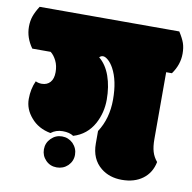

<svg xmlns="http://www.w3.org/2000/svg" viewBox="-117 -725 803 804"><g transform="rotate(10 284.5 -323.0)"><path d="M330.6 -451.2Q319.8 -470.7 307.4 -481.4Q294.9 -492.2 285.6 -492.2Q276.4 -492.2 270 -484.9Q300.3 -460.4 316.2 -415.8Q332 -371.1 332 -315.7Q332 -260.3 306.6 -212.9Q276.9 -159.2 219.7 -142.1Q202.6 -153.8 173.8 -153.8Q145 -153.8 124 -137.2Q71.3 -147 40.5 -183.6Q9.8 -218.8 9.8 -262Q9.8 -305.2 25.9 -339.8Q38.1 -334 51.8 -334Q74.7 -334 87.9 -348.9Q101.1 -363.8 101.1 -391.6Q101.1 -419.4 90.6 -440.4Q80.1 -461.4 65.9 -472.2H-12.2Q-42 -513.7 -42 -560.1Q-42 -585 -34.9 -605.2Q-27.8 -625.5 -12.2 -649.9H581.5Q598.1 -624 604.7 -605Q611.3 -585.9 611.3 -560.1Q611.3 -513.7 581.5 -472.2H557.1V-188Q557.1 -155.8 563.5 -134.5Q569.8 -113.3 585 -95.2Q575.7 -48.3 540.5 -22.2Q505.4 3.9 452.1 3.9Q398.9 3.9 362.8 -25.4Q318.8 -61 318.8 -127V-180.2Q357.9 -239.7 357.9 -320.3Q357.9 -400.9 330.6 -451.2ZM221.7 -112.8Q241.2 -92.3 241.2 -65.2Q241.2 -38.1 221.7 -18.6Q202.1 0 174.3 0Q146.5 0 127.7 -19.3Q108.9 -38.6 108.9 -65.7Q108.9 -92.8 128.4 -112.3Q147.9 -131.8 174.8 -131.8Q201.7 -131.8 221.7 -112.8Z"/></g></svg>

Font: Modak
Style: Regular
Weight: 400
Version: Version 1.036;PS Version 1.000;hotconv 1.0.79;makeotf.lib2.5